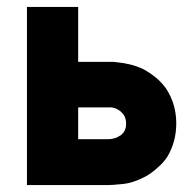

<svg xmlns="http://www.w3.org/2000/svg" viewBox="-20 -530 556 560"><path d="M208 -349.6Q216.8 -349.6 224.6 -349.6Q233.4 -349.6 242.2 -349.6Q250 -349.6 256.8 -349.6Q264.6 -349.6 272.5 -349.6Q276.4 -349.6 285.2 -349.6Q294.9 -349.6 294.9 -349.6Q300.8 -349.6 307.6 -349.6Q313.5 -349.6 319.3 -348.6Q340.8 -346.7 360.4 -341.8Q379.9 -336.9 398.4 -328.1Q418 -317.4 434.6 -303.7Q451.2 -290 463.9 -272.5Q493.2 -228.5 494.1 -172.9Q494.1 -171.9 494.1 -169.9Q494.1 -116.2 467.8 -72.3Q455.1 -53.7 438.5 -40Q422.9 -25.4 403.3 -14.6Q368.2 3.9 336.9 6.8Q306.6 9.8 294.9 9.8Q267.6 9.8 240.2 9.8Q212.9 9.8 185.5 9.8Q168 9.8 150.4 9.8Q131.8 9.8 114.3 9.8Q100.6 9.8 86.9 9.8Q72.3 9.8 58.6 9.8Q58.6 7.8 58.6 4.9Q58.6 2.9 58.6 0Q58.6 -56.6 58.6 -113.3Q58.6 -170.9 58.6 -227.5Q58.6 -266.6 58.6 -305.7Q58.6 -344.7 58.6 -383.8Q58.6 -415 58.6 -446.3Q58.6 -478.5 58.6 -509.8Q61.5 -509.8 64.5 -509.8Q66.4 -509.8 69.3 -509.8Q84 -509.8 98.6 -509.8Q113.3 -509.8 127.9 -509.8Q137.7 -509.8 147.5 -509.8Q158.2 -509.8 168 -509.8Q177.7 -509.8 187.5 -509.8Q198.2 -509.8 208 -509.8Q208 -507.8 208 -504.9Q208 -502.9 208 -500Q208 -481.4 208 -463.9Q208 -445.3 208 -426.8Q208 -415 208 -402.3Q208 -389.6 208 -377Q208 -373 208 -369.1Q208 -365.2 208 -360.4Q208 -358.4 208 -355.5Q208 -352.5 208 -349.6ZM208 -216.8Q208 -215.8 208 -214.8Q208 -213.9 208 -211.9Q208 -209 208 -206.1Q208 -203.1 208 -200.2Q208 -191.4 208 -182.6Q208 -173.8 208 -165Q208 -155.3 208 -144.5Q208 -134.8 208 -124Q210.9 -124 214.8 -124Q217.8 -124 220.7 -124Q228.5 -124 236.3 -124Q244.1 -124 251 -124Q258.8 -124 277.3 -124Q295.9 -124 295.9 -124Q303.7 -124 310.5 -126Q317.4 -127 324.2 -130.9Q329.1 -133.8 334 -136.7Q337.9 -140.6 341.8 -145.5Q348.6 -157.2 347.7 -170.9Q347.7 -184.6 340.8 -195.3Q336.9 -200.2 333 -204.1Q328.1 -208 323.2 -210.9Q319.3 -212.9 314.5 -214.8Q310.5 -215.8 305.7 -216.8Q304.7 -216.8 303.7 -216.8Q303.7 -216.8 302.7 -216.8Q300.8 -216.8 298.8 -216.8Q296.9 -216.8 295.9 -216.8Q290 -216.8 284.2 -216.8Q278.3 -216.8 272.5 -216.8Q263.7 -216.8 255.9 -216.8Q247.1 -216.8 239.3 -216.8Q231.4 -216.8 224.6 -216.8Q216.8 -216.8 209 -216.8Q209 -216.8 209 -216.8Q208 -216.8 208 -216.8Z"/></svg>

Font: LeFont
Style: Bold
Weight: 800
Designer: Leryon MEDIA
Version: Version 1.0